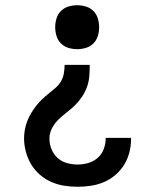

<svg xmlns="http://www.w3.org/2000/svg" viewBox="-20 -562 590 734"><path d="M275 -374Q258 -374 241.5 -379Q225 -384 213 -396Q201 -408 196 -424.5Q191 -441 191 -458Q191 -475 196 -491.5Q201 -508 213 -520Q225 -532 241.5 -537Q258 -542 275 -542Q292 -542 308.5 -537Q325 -532 337 -520Q349 -508 354 -491.5Q359 -475 359 -458Q359 -441 354 -424.5Q349 -408 337 -396Q325 -384 308.5 -379Q292 -374 275 -374ZM277 152Q251 152 225.5 148Q200 144 176 133.5Q152 123 132 105.5Q112 88 99 66Q86 44 79 18.5Q72 -7 72 -33Q72 -50 75 -66.5Q78 -83 84 -98.5Q90 -114 98.5 -128.5Q107 -143 117.5 -156.5Q128 -170 140 -181.5Q152 -193 165 -203.5Q178 -214 191 -225Q204 -236 212.5 -250Q221 -264 224 -281Q227 -298 227 -314H323Q323 -293 321.5 -272Q320 -251 313 -231Q306 -211 294.5 -193.5Q283 -176 268 -161Q253 -146 236 -133Q219 -120 204 -105.5Q189 -91 179 -72Q169 -53 169 -32Q169 -11 177 8.5Q185 28 200.5 42Q216 56 236.5 61.5Q257 67 277 67Q298 67 318 61Q338 55 353.5 41.5Q369 28 376.5 8Q384 -12 384 -32V-35H481V-30Q481 -4 474.5 21Q468 46 454.5 68Q441 90 421 107Q401 124 377.5 134Q354 144 328.5 148Q303 152 277 152Z"/></svg>

Font: Lode Dark
Style: Bold
Weight: 700
Monospace: yes
Designer: Belleve Invis
Foundry: Belleve Invis
Version: Version 29.2.0; ttfautohint (v1.8.3)